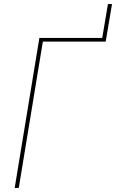

<svg xmlns="http://www.w3.org/2000/svg" viewBox="-20 -921 569 941"><path d="M52 0 173 -735H481L509 -901H529L498 -717H190L72 0Z"/></svg>

Font: Iosevka Term Curly Thin
Style: Italic
Weight: 100
Italic angle: -9°
Designer: Belleve Invis
Foundry: Belleve Invis
Version: Version 32.3.0